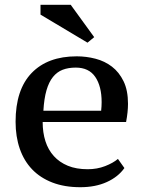

<svg xmlns="http://www.w3.org/2000/svg" viewBox="-20 -770 606 801"><path d="M499 -69Q473 -32 425.5 -10.5Q378 11 315 11Q249 11 198.5 -8.5Q148 -28 114 -63.5Q80 -99 62.5 -149.5Q45 -200 45 -262Q45 -396 112 -465.5Q179 -535 300 -535Q340 -535 378.5 -525Q417 -515 447 -492Q477 -469 495.5 -431Q514 -393 514 -337Q514 -320 512 -301Q510 -282 506 -261H158Q158 -217 169.5 -181Q181 -145 204.5 -119Q228 -93 263 -78.5Q298 -64 346 -64Q385 -64 418.5 -77Q452 -90 472 -107ZM296 -488Q265 -488 241.5 -479Q218 -470 201 -449Q184 -428 174 -393.5Q164 -359 161 -308H402Q403 -317 403.5 -326.5Q404 -336 404 -344Q404 -410 377.5 -449Q351 -488 296 -488ZM373 -615 345 -592 149 -709V-750H275Z"/></svg>

Font: PT Serif Caption
Style: Regular
Weight: 400
Designer: A.Korolkova, O.Umpeleva, V.Yefimov
Foundry: ParaType Ltd
Version: Version 1.000W OFL